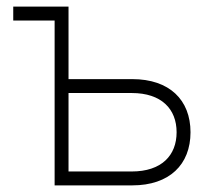

<svg xmlns="http://www.w3.org/2000/svg" viewBox="-20 -560 636 580"><path d="M145 0H379.5C492 0 555.5 -63 555.5 -160.5C555.5 -258 492 -321 379.5 -321H187V-540H20V-498H145ZM187 -42V-279H378C468 -279 513.5 -230.5 513.5 -160.5C513.5 -90.5 468 -42 378 -42Z"/></svg>

Font: Vela Sans ExtLt
Style: Regular
Weight: 200
Designer: Principal design: Mikhail Sharanda - project Manrope.
Design modification: Ravid Balaliev
Foundry: Mikhail Sharanda
Version: Version 1.001